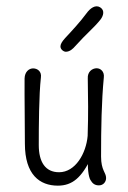

<svg xmlns="http://www.w3.org/2000/svg" viewBox="-20 -583 409 614"><path d="M303.2 -82.5C303.2 -173.3 304.7 -258.8 312 -335C314.5 -354.5 301.3 -364.7 289.1 -364.7C274.9 -364.7 259.3 -353.5 260.7 -332C261.7 -262.2 262.7 -225.1 260.3 -148.4C255.4 -92.3 221.2 -32.2 168.9 -32.2C125 -32.2 104 -64.9 104 -119.1C104 -177.2 104.5 -279.8 110.8 -335C113.8 -354.5 99.6 -364.3 85.9 -364.3C72.8 -364.3 59.1 -353.5 58.6 -332C58.1 -265.1 59.6 -194.8 59.6 -123.5C59.6 -24.4 106.9 10.7 165 10.7C211.4 10.7 241.2 -15.1 271.5 -78.6L263.2 -81.1C257.8 -49.3 263.7 -16.1 269 -7.8C275.4 3.4 282.7 9.8 296.4 9.8C310.5 9.8 319.3 -1.5 319.3 -13.7C319.3 -31.7 303.2 -37.6 303.2 -82.5ZM256.3 -540C237.8 -514.6 210 -484.4 188 -460.9C178.2 -450.2 173.3 -441.4 173.3 -434.6C173.3 -424.3 184.1 -417.5 190.4 -417.5C203.6 -417.5 213.9 -427.7 220.2 -435.1C258.3 -477.5 280.3 -493.7 301.8 -521C310.5 -532.7 315.9 -549.8 300.3 -559.6C285.2 -568.8 268.6 -557.1 256.3 -540Z"/></svg>

Font: Pompiere 
Style: Regular
Weight: 400
Designer: Karolina Lach
Foundry: Sorkin Type Co.
Version: Version 1.001